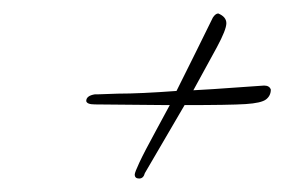

<svg xmlns="http://www.w3.org/2000/svg" viewBox="-20 -390 440 285"><path d="M267 -256Q274 -256 372 -263Q380 -263 382 -257Q382 -248 375 -242.5Q368 -237 344.5 -235.5Q321 -234 254 -234L195 -133Q193 -125 186.5 -125Q180 -125 180 -131Q180 -134 187 -149Q194 -164 212 -197Q230 -230 232 -234H229L121 -235Q109 -235 108 -240Q108 -248 121 -250H126L155 -251Q188 -251 242 -255Q273 -317 296 -364Q300 -370 304 -370Q316 -365 316 -355.5Q316 -346 302 -320Q288 -294 267 -256Z"/></svg>

Font: Herr Von Muellerhoff
Style: Regular
Weight: 400
Version: Version 1.000